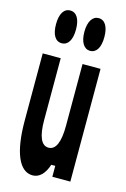

<svg xmlns="http://www.w3.org/2000/svg" viewBox="-134 -939 668 1020"><g transform="rotate(15 200.0 -429.0)"><path d="M121 -698C156 -698 176 -731 176 -788C176 -845 156 -878 121 -878C86 -878 66 -845 66 -788C66 -731 86 -698 121 -698ZM277 -698C312 -698 332 -731 332 -788C332 -845 312 -878 277 -878C244 -878 222 -845 222 -788C222 -731 244 -698 277 -698ZM257 -620V-280C257 -191 237 -144 197 -144C157 -144 137 -191 137 -280V-620H38V-250C38 -78 79 20 153 20C190 20 219 -9 235 -60H257V0H356V-620Z"/></g></svg>

Font: Yard Headline
Style: Regular
Weight: 400
Monospace: yes
Designer: Roman Shamin
Foundry: Evil Martians
Version: Version 1.000